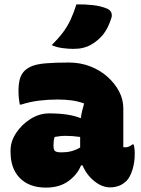

<svg xmlns="http://www.w3.org/2000/svg" viewBox="-20 -842 640 872"><path d="M540 -351V-174Q542 -173 549 -173Q566 -173 581 -186H587Q589 -180 590.5 -169Q592 -158 592 -144Q592 -104 581.5 -71Q571 -38 556 -22Q539 -5 520 2Q501 9 480 9Q443 9 407.5 -20Q372 -49 355 -91H348Q332 -50 291.5 -20Q251 10 189 10Q113 10 70.5 -33Q28 -76 28 -151V-160Q28 -200 53.5 -238.5Q79 -277 119 -302Q159 -327 203 -327Q249 -327 285 -321.5Q321 -316 347 -305Q349 -321 353 -338Q357 -355 362 -372Q335 -382 305.5 -386Q276 -390 242 -390Q198 -390 157.5 -385Q117 -380 76 -367H70Q64 -397 64 -430Q64 -458 69.5 -480.5Q75 -503 90 -519Q105 -534 127 -542.5Q149 -551 188.5 -554.5Q228 -558 293 -558Q345 -558 390 -540.5Q435 -523 468.5 -493Q502 -463 521 -426.5Q540 -390 540 -351ZM223 -180Q223 -162 230 -156Q237 -150 259 -150Q283 -150 303 -155Q323 -160 344 -172V-220Q310 -225 277 -225Q264 -225 251.5 -223.5Q239 -222 228 -220Q225 -210 224 -201.5Q223 -193 223 -182ZM327 -822Q362 -823 399.5 -819Q437 -815 466 -803Q482 -796 486 -783.5Q490 -771 485 -758Q471 -714 449 -686Q427 -658 392 -638Q378 -630 358.5 -625Q339 -620 313 -620Q291 -620 264 -623.5Q237 -627 215 -637Q246 -668 266.5 -695.5Q287 -723 301 -753.5Q315 -784 327 -822Z"/></svg>

Font: Recursive Mn Csl St Blk
Style: Regular
Weight: 900
Monospace: yes
Version: Version 1.079;hotconv 1.0.112;makeotfexe 2.5.65598; ttfautoh